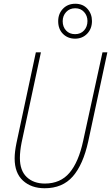

<svg xmlns="http://www.w3.org/2000/svg" viewBox="-20 -993 592 1023"><path d="M470 -881Q470 -919 446 -946Q422 -973 381 -973Q341 -973 315.5 -946.5Q290 -920 290 -880Q290 -838 315.5 -812.5Q341 -787 380 -787Q419 -787 444.5 -813.5Q470 -840 470 -881ZM314 -880Q314 -909 332.5 -929Q351 -949 381 -949Q410 -949 428 -929Q446 -909 446 -881Q446 -851 428 -831Q410 -811 380 -811Q350 -811 332 -830.5Q314 -850 314 -880ZM450 -239 552 -714H526L423 -242Q399 -130 350.5 -72.5Q302 -15 219 -15Q159 -15 122.5 -49.5Q86 -84 86 -151Q86 -188 95 -233L198 -714H171L68 -232Q58 -184 58 -149Q58 -71 102.5 -30.5Q147 10 218 10Q313 10 368 -53Q423 -116 450 -239Z"/></svg>

Font: Noto Sans Display SemiCondensed Thin
Style: Italic
Weight: 250
Width: 4
Designer: Monotype Design team
Foundry: Monotype Imaging Inc.
Version: 1.000